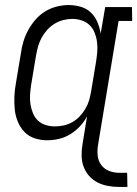

<svg xmlns="http://www.w3.org/2000/svg" viewBox="-20 -548 544 761"><path d="M454 193Q431 193 408.5 189Q386 185 366.5 175Q347 165 333 149Q319 133 311.5 113Q304 93 303.5 70Q303 47 307 24L325 -87Q314 -66 297 -47.5Q280 -29 258.5 -16Q237 -3 213.5 2.5Q190 8 167 8Q141 8 117 0Q93 -8 76.5 -25.5Q60 -43 50.5 -66Q41 -89 38.5 -114Q36 -139 37 -165Q38 -191 43 -218L63 -338Q66 -361 73 -384Q80 -407 92 -429Q104 -451 121 -470.5Q138 -490 159.5 -503Q181 -516 205 -522Q229 -528 252 -528Q277 -528 300.5 -521Q324 -514 340.5 -498Q357 -482 366 -460.5Q375 -439 379 -415L397 -520H503L504 -465H450L369 24Q365 46 367 67.5Q369 89 381 105.5Q393 122 412.5 129.5Q432 137 454 137H484L485 193ZM198 -47Q215 -47 233 -51Q251 -55 267.5 -64.5Q284 -74 296.5 -87.5Q309 -101 318.5 -117Q328 -133 333 -150Q338 -167 341 -185L361 -305Q364 -324 365.5 -343.5Q367 -363 364.5 -382Q362 -401 355 -418.5Q348 -436 335 -448.5Q322 -461 304 -467Q286 -473 266 -473Q249 -473 231 -468.5Q213 -464 196.5 -454Q180 -444 167 -429.5Q154 -415 145 -398.5Q136 -382 131 -364Q126 -346 123 -329L103 -209Q100 -189 99 -170Q98 -151 101 -133Q104 -115 111 -98.5Q118 -82 130.5 -70Q143 -58 161 -52.5Q179 -47 198 -47Z"/></svg>

Font: Iosevka Curly Slab Light
Style: Italic
Weight: 300
Italic angle: -9°
Monospace: yes
Designer: Belleve Invis
Foundry: Belleve Invis
Version: Version 22.1.2; ttfautohint (v1.8.4)